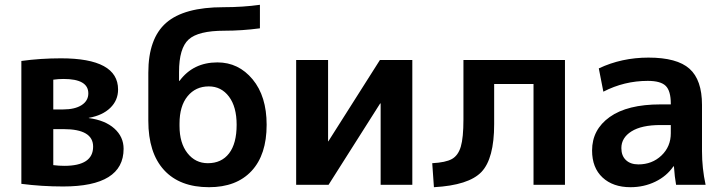

<svg xmlns="http://www.w3.org/2000/svg" viewBox="-20 -770 3019 800"><path d="M202 -82Q225 -79 248 -79Q368 -79 368 -159Q368 -232 245 -232H202ZM202 -314H243Q292 -314 320 -332Q348 -350 348 -381Q348 -441 245 -441Q223 -441 202 -438ZM495 -150Q495 7 243 7Q154 7 69 -4V-516Q149 -527 234 -527Q472 -527 472 -397Q472 -352 439.5 -320.5Q407 -289 350 -279V-278Q418 -269 456.5 -234.5Q495 -200 495 -150Z M851 10Q729 10 663.5 -61.5Q598 -133 598 -267V-467Q598 -610 672.5 -675Q747 -740 911 -740Q992 -740 1063 -750V-652Q988 -642 915 -642Q806 -642 766 -605.5Q726 -569 726 -470V-433H728Q785 -510 886 -510Q974 -510 1032.5 -439.5Q1091 -369 1091 -250Q1091 -125 1028 -57.5Q965 10 851 10ZM966 -250Q966 -325 934 -367.5Q902 -410 850 -410Q795 -410 761.5 -369Q728 -328 728 -255V-245Q728 -174 761 -132Q794 -90 846 -90Q903 -90 934.5 -131Q966 -172 966 -250Z M1347 -520V-181H1348L1563 -520H1698V0H1566V-339H1564L1349 0H1214V-520Z M2334 0H2203V-420H2039V-253Q2039 -109 1986 -53.5Q1933 2 1788 10L1781 -90Q1837 -93 1863 -107.5Q1889 -122 1900 -159Q1911 -196 1911 -272V-520H2334Z M2682 -530Q2801 -530 2853 -483.5Q2905 -437 2905 -333V-140Q2905 -69 2920 0H2797Q2791 -33 2788 -77H2786Q2758 -36 2710.5 -13Q2663 10 2607 10Q2534 10 2490.5 -30.5Q2447 -71 2447 -143Q2447 -230 2520.5 -282.5Q2594 -335 2732 -335H2775V-338Q2775 -391 2754 -412Q2733 -433 2679 -433Q2581 -433 2494 -388L2475 -485Q2570 -530 2682 -530ZM2569 -153Q2569 -121 2588 -103Q2607 -85 2640 -85Q2697 -85 2736 -122Q2775 -159 2775 -215V-249H2732Q2653 -249 2611 -222.5Q2569 -196 2569 -153Z"/></svg>

Font: M PLUS 1p
Style: Bold
Weight: 700
Version: Version 1.062